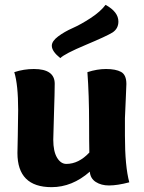

<svg xmlns="http://www.w3.org/2000/svg" viewBox="-20 -763 593 793"><path d="M514 -10Q465 3 430 3Q398 3 375.5 -11.5Q353 -26 351 -54Q278 10 193 10Q52 10 52 -131Q52 -134 53.5 -204Q55 -274 55 -309Q55 -413 39 -465Q78 -478 120 -478Q206 -478 206 -417Q206 -384 203 -294Q200 -204 200 -186Q200 -138 215.5 -112Q231 -86 254 -86Q305 -86 349 -133Q348 -172 348 -254Q348 -370 341 -465Q381 -478 418 -478Q458 -478 480 -466Q502 -454 502 -416Q502 -406 499.5 -355Q497 -304 496 -275V-203Q496 -76 514 -10ZM445 -629Q421 -614 334 -577.5Q247 -541 229 -523Q194 -551 194 -574Q194 -593 220 -612.5Q246 -632 280 -647Q314 -662 354.5 -688.5Q395 -715 416 -743Q469 -714 469 -674Q469 -645 445 -629Z"/></svg>

Font: Overlock Black
Style: Regular
Weight: 900
Designer: Dario Muhafara
Foundry: Dario Manuel Muhafara
Version: Version 1.002